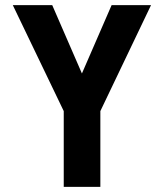

<svg xmlns="http://www.w3.org/2000/svg" viewBox="-20 -730 640 750"><path d="M229 0V-296L30 -710H184L300 -443L416 -710H570L372 -296V0Z"/></svg>

Font: Geist Mono
Style: Bold
Weight: 700
Monospace: yes
Designer: Basement.studio, Andrés Briganti, Mateo Zaragoza
Foundry: Basement.studio, Vercel, Andrés Briganti, Guido Ferreyra, Mateo Zaragoza
Version: Version 1.500; ttfautohint (v1.8.4.7-5d5b)